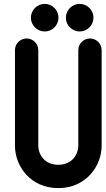

<svg xmlns="http://www.w3.org/2000/svg" viewBox="-20 -958 543 988"><path d="M390 -796C429 -796 461 -828 461 -867C461 -906 429 -938 390 -938C351 -938 319 -906 319 -867C319 -828 351 -796 390 -796ZM210 -796C249 -796 281 -828 281 -867C281 -906 249 -938 210 -938C171 -938 139 -906 139 -867C139 -828 171 -796 210 -796ZM383 -208C383 -168 354 -110 280 -110C207 -110 177 -166 177 -208V-700C177 -733 150 -760 117 -760C84 -760 57 -733 57 -700V-208C57 -103 137 10 280 10C423 10 503 -104 503 -208V-700C503 -733 476 -760 443 -760C410 -760 383 -733 383 -700Z"/></svg>

Font: LS
Style: Bold
Weight: 700
Designer: BSozoo
Foundry: BSozoo
Version: Version 001.000